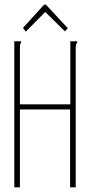

<svg xmlns="http://www.w3.org/2000/svg" viewBox="-20 -799 390 819"><path d="M41 -623H70V-616Q66 -614 65.5 -607.5Q65 -601 65 -584V-354H280V-623H309V-616Q305 -614 304 -607.5Q303 -601 303 -584V0H279V-332H65V0H41ZM90 -664 78 -680 168 -779H176L269 -679L257 -665L173 -748Z"/></svg>

Font: Inconsolata ExtraCondensed ExtraLight
Style: Regular
Weight: 200
Width: 2
Monospace: yes
Designer: Raph Levien, Cyreal, Brenton Simpson
Foundry: Raph Levien, Cyreal, Google
Version: Version 3.001; ttfautohint (v1.8.2.53-6de2)